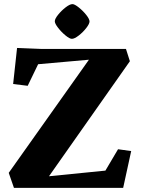

<svg xmlns="http://www.w3.org/2000/svg" viewBox="-20 -914 685 934"><path d="M554.2 -188 618.2 -179.2 579.1 0H47.9L22.5 -73.2L412.6 -623.5L165.5 -601.6L114.7 -496.6L43.9 -505.4L63 -680.7L185.1 -675.8H592.8L611.8 -616.2L218.3 -56.6L492.7 -84ZM246.6 -810.5Q246.6 -822.3 262.7 -842.3Q278.8 -862.3 299.3 -878.2Q319.8 -894 332.5 -894Q342.8 -894 363 -877.9Q383.3 -861.8 399.4 -841.6Q415.5 -821.3 415.5 -809.6Q415.5 -798.3 399.7 -777.8Q383.8 -757.3 363 -741.2Q342.3 -725.1 329.6 -725.1Q318.8 -725.1 298.8 -741.5Q278.8 -757.8 262.7 -778.6Q246.6 -799.3 246.6 -810.5Z"/></svg>

Font: Vesper Libre Heavy
Style: Regular
Weight: 900
Designer: Robert Keller & Kimya Gandhi
Foundry: Mota Italic
Version: Version 1.058